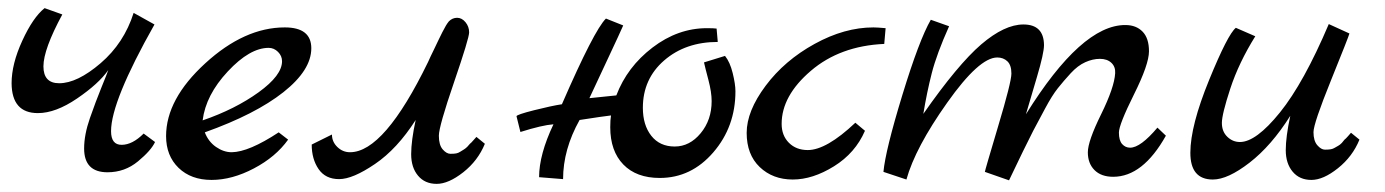

<svg xmlns="http://www.w3.org/2000/svg" viewBox="-20 -447 3440 477"><path d="M8.8 -240.2Q8.8 -288.1 35.4 -345.9Q62 -403.8 90.8 -426.8L134.8 -411.1Q87.9 -324.2 87.9 -282.2Q87.9 -240.2 127 -240.2Q171.9 -240.2 230 -290Q288.1 -339.8 312 -415L363.8 -386.2Q255.9 -195.3 255.9 -121.1Q255.9 -86.9 282.5 -87.2Q309.1 -87.4 336.9 -115.2L365.2 -94.2Q355.5 -73.2 322.8 -46.1Q290 -19 247.1 -19Q189 -19 189 -78.1Q189 -112.3 203.4 -153.6Q217.8 -194.8 231.9 -229.5Q246.1 -264.2 249 -272.9Q225.1 -238.8 171.6 -202.4Q118.2 -166 74.2 -166Q9.3 -166 8.8 -240.2Z M392.6 -108.9Q392.6 -200.7 490 -289.8Q587.4 -378.9 687.5 -378.9Q753.4 -378.9 753.4 -327.1Q753.4 -272.9 684.1 -218Q614.7 -163.1 488.8 -118.2Q497.6 -95.2 516.6 -82Q535.6 -68.8 555.7 -68.8Q598.1 -69.3 672.4 -118.2L695.8 -100.1Q665 -57.1 610.8 -28.6Q556.6 0 505.6 0Q454.6 0 423.6 -30Q392.6 -60.1 392.6 -108.9ZM483.4 -147.9Q564.5 -175.8 622.6 -217.8Q680.7 -259.8 680.7 -294.9Q680.7 -308.1 670.7 -318.1Q660.6 -328.1 647.5 -328.1Q600.6 -328.1 545.9 -269.5Q491.2 -210.9 483.4 -147.9Z M754.4 -87.9 804.7 -112.8Q804.7 -94.7 818.1 -81.8Q831.5 -68.8 849.6 -68.8Q934.6 -68.8 1043.5 -293Q1049.3 -306.2 1057.4 -322.5Q1065.4 -338.9 1069.3 -347.4Q1073.2 -356 1078.9 -366.9Q1084.5 -377.9 1087.9 -383.5Q1091.3 -389.2 1095.2 -394Q1104 -402.8 1115.7 -402.8Q1127.4 -402.8 1136.5 -391.8Q1145.5 -380.9 1145.5 -366.5Q1145.5 -352.1 1107.9 -242.4Q1070.3 -132.8 1070.3 -109.9Q1070.3 -86.9 1079.8 -75.9Q1089.4 -64.9 1098.9 -64.9Q1108.4 -64.9 1113.5 -65.9Q1118.7 -66.9 1123.5 -70.1Q1128.4 -73.2 1131.8 -75.2Q1135.3 -77.1 1140.6 -82L1147.5 -89.8Q1150.4 -91.8 1156 -98.4Q1161.6 -105 1163.6 -106.9L1184.6 -89.8Q1167.5 -47.9 1130.9 -19Q1094.2 9.8 1064.9 9.8Q1035.6 9.8 1018.6 -10.5Q1001.5 -30.8 1001.5 -64Q1001.5 -97.2 1012.7 -148.9Q966.8 -77.1 911.6 -39.6Q856.4 -2 822.5 -2Q788.6 -2 771.5 -26.9Q754.4 -51.8 754.4 -87.9Z M1263.2 -158.2Q1263.2 -162.1 1306.6 -173.1Q1350.1 -184.1 1376 -188Q1456.1 -372.1 1485.4 -400.9L1528.3 -383.8Q1518.6 -361.8 1494.4 -310.3Q1470.2 -258.8 1444.3 -203.1L1511.2 -210Q1538.1 -280.8 1601.1 -328.9Q1664.1 -377 1736.3 -377Q1753.4 -377 1760.3 -376L1763.2 -342.8Q1683.1 -342.8 1630.1 -296.9Q1577.1 -251 1577.1 -179.2Q1577.1 -136.2 1598.1 -109.6Q1619.1 -83 1656.2 -83Q1693.4 -83 1720.7 -116Q1748 -148.9 1748 -195.8Q1748 -217.8 1740 -248.3Q1731.9 -278.8 1729 -292L1781.2 -308.1Q1793.5 -293 1800.3 -265.4Q1807.1 -237.8 1807.1 -220.2Q1807.1 -132.3 1752.2 -68.6Q1697.3 -4.9 1619.1 -4.9Q1561 -4.9 1528.6 -38.3Q1496.1 -71.8 1496.1 -130.9Q1496.1 -149.9 1498 -160.2Q1480 -158.2 1419.9 -148.9Q1378.9 -75.7 1378.9 -2L1319.3 -6.8Q1319.3 -63 1355 -138.2Q1327.1 -136.2 1272.9 -119.1Z M2149.9 -378.9Q2159.7 -378.9 2180.2 -377L2176.8 -337.9Q2066.9 -333 1994.4 -271Q1921.9 -209 1921.9 -139.2Q1921.9 -110.4 1939.9 -92.3Q1958 -74.2 1986.8 -74.2Q2033.2 -74.2 2105 -142.1L2128.9 -122.1Q2105 -66.9 2052 -33.9Q1999 -1 1949.5 -1Q1899.9 -1 1867.4 -32Q1835 -63 1835 -116.9Q1835 -170.9 1882.1 -233.9Q1929.2 -296.9 2003.7 -337.9Q2078.1 -378.9 2149.9 -378.9Z M2174.8 -20Q2179.7 -73.2 2221.7 -210.7Q2263.7 -348.1 2292.5 -397.9L2337.9 -381.8Q2307.1 -313 2294.9 -265.4Q2282.7 -217.8 2273.9 -164.1Q2359.9 -287.1 2417.7 -336.7Q2475.6 -386.2 2522.5 -386.2Q2573.2 -386.2 2573.7 -335Q2573.7 -314.9 2556.2 -255.9Q2538.6 -196.8 2528.8 -163.1Q2667 -385.3 2775.9 -384.8Q2802.7 -384.8 2818.6 -368.4Q2834.5 -352.1 2834.5 -319.6Q2834.5 -287.1 2797.1 -212.2Q2759.8 -137.2 2759.8 -117.7Q2759.8 -98.1 2767.8 -89.1Q2775.9 -80.1 2787.6 -80.1Q2813.5 -80.1 2855.5 -129.9L2876.5 -109.9Q2819.3 -7.8 2745.6 -7.8Q2715.8 -7.8 2699.2 -24.4Q2682.6 -41 2682.6 -68.6Q2682.6 -96.2 2715.6 -163.1Q2748.5 -230 2750.5 -265.1Q2751.5 -281.2 2741 -291Q2730.5 -300.8 2712.6 -300.8Q2694.8 -300.8 2676.3 -292.5Q2657.7 -284.2 2640.1 -265.1Q2622.6 -246.1 2608.2 -228Q2593.8 -210 2576.2 -177Q2558.6 -144 2546.9 -122.1Q2525.9 -81.1 2486.8 1L2426.8 -20Q2426.8 -22.9 2459.7 -133.1Q2492.7 -243.2 2492.7 -264.2Q2492.7 -285.2 2482.7 -294.7Q2472.7 -304.2 2457.5 -304.2Q2412.6 -304.2 2333.3 -192.1Q2253.9 -80.1 2231.9 -1Z M3050.3 -377.9 3098.6 -356.9Q3057.6 -291 3036.6 -227.1Q3015.6 -163.1 3015.6 -141.6Q3015.6 -120.1 3029.1 -107.2Q3042.5 -94.2 3060.5 -94.2Q3100.6 -94.2 3159.9 -167.7Q3219.2 -241.2 3281.2 -387.2L3332.5 -363.8Q3330.6 -356 3286.9 -248Q3243.2 -140.1 3243.2 -118.7Q3243.2 -97.2 3252.7 -86.2Q3262.2 -75.2 3271.7 -75.2Q3281.2 -75.2 3286.4 -76.2Q3291.5 -77.1 3296.4 -80.1Q3301.3 -83 3304.9 -85Q3308.6 -86.9 3313.5 -91.8L3320.3 -100.1Q3323.2 -102.1 3328.9 -108.6Q3334.5 -115.2 3336.4 -117.2L3357.4 -100.1Q3340.3 -58.1 3304 -29.1Q3267.6 0 3238 0Q3208.5 0 3191.4 -20.5Q3174.3 -41 3174.3 -74Q3174.3 -106.9 3185.5 -159.2Q3138.7 -85 3084.5 -43Q3030.3 -1 2993.2 -1Q2937 -1 2937.3 -67.9Q2937.5 -134.8 2983.9 -248.3Q3030.3 -361.8 3050.3 -377.9Z"/></svg>

Font: Marck Script
Style: Regular
Weight: 400
Designer: Denis Masharov, Marck Fogel
Foundry: Denis Masharov
Version: Version 1.002